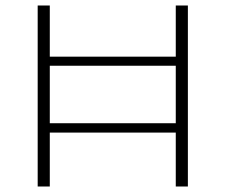

<svg xmlns="http://www.w3.org/2000/svg" viewBox="-20 -678 820 698"><path d="M663 -658V0H619V-196H161V0H117V-658H161V-472H619V-658ZM619 -230V-439H161V-230Z"/></svg>

Font: Ysabeau Infant Light
Style: Regular
Weight: 300
Designer: Christian Thalmann (Catharsis Fonts)
Version: Version 0.003